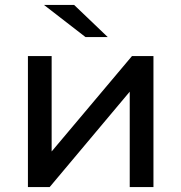

<svg xmlns="http://www.w3.org/2000/svg" viewBox="-20 -757 734 777"><path d="M93 -530H189V-144L514 -530H601V0H505V-386L181 0H93ZM158 -737H280L416 -607H326Z"/></svg>

Font: CMG Sans Medium
Style: Regular
Weight: 500
Designer: Julieta Ulanovsky
Foundry: Julieta Ulanovsky
Version: Version 7.200